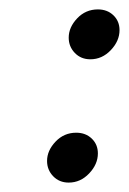

<svg xmlns="http://www.w3.org/2000/svg" viewBox="-20 -427 274 408"><path d="M188 -407Q208 -407 221 -394.5Q234 -382 234 -363Q234 -340 215.5 -320.5Q197 -301 172 -301Q152 -301 139 -314.5Q126 -328 126 -347Q126 -369 144 -388Q162 -407 188 -407ZM142 -145Q162 -145 175 -132.5Q188 -120 188 -101Q188 -78 169.5 -58.5Q151 -39 126 -39Q106 -39 93 -52.5Q80 -66 80 -85Q80 -107 98 -126Q116 -145 142 -145Z"/></svg>

Font: Linux Libertine O
Style: Italic
Weight: 400
Italic angle: -12°
Designer: Philipp H. Poll
Foundry: Philipp H. Poll
Version: Version 5.1.6